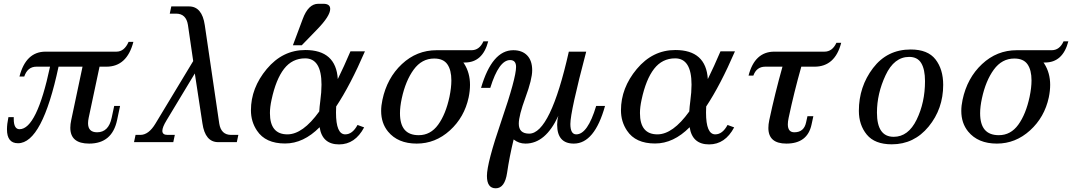

<svg xmlns="http://www.w3.org/2000/svg" viewBox="-20 -767 5785 1036"><path d="M460.9 7.8Q359.4 7.8 359.4 -77.6Q359.4 -96.7 364.3 -119.1L425.3 -407.2H295.9Q208 5.9 77.1 5.9Q17.6 5.9 17.6 -69.3Q17.6 -96.7 25.4 -134.8H54.2V-125Q54.2 -69.8 85.4 -69.8Q178.2 -69.8 250 -407.2H176.3Q128.9 -407.2 110.8 -354H85Q119.6 -488.3 225.6 -488.3H608.4Q650.9 -488.3 673.8 -541H699.7Q665 -407.2 554.2 -407.2H517.1L458.5 -131.3Q455.1 -114.7 455.1 -102.1Q455.1 -53.2 503.9 -53.2Q565.9 -53.2 582.5 -131.3L596.2 -195.3H627.9L611.8 -119.1Q585 7.8 460.9 7.8Z M1257.8 0H1157.7Q1086.9 0 1072.3 -101.1L1031.2 -370.6L878.4 -117.2Q856 -80.6 856 -61Q856 -39.1 883.8 -39.1H923.3L915 0H703.1L711.4 -39.1H737.3Q782.2 -39.1 818.8 -100.1L1022.5 -437.5L994.1 -632.3Q984.4 -693.4 930.2 -693.4H896L904.3 -732.4H999.5Q1070.3 -732.4 1085 -631.3L1163.1 -100.1Q1172.9 -39.1 1227.1 -39.1H1266.1Z M1809.6 12.2Q1718.8 12.2 1704.6 -80.6Q1617.7 7.3 1518.1 7.3Q1412.6 7.3 1366.7 -62Q1334 -110.4 1334 -171.9Q1334 -292.5 1419.4 -394.8Q1504.9 -497.1 1627.4 -497.1Q1793 -497.1 1802.7 -340.3Q1835.9 -407.7 1871.1 -490.2H1949.2Q1870.6 -308.1 1793.9 -192.4Q1793 -174.8 1793 -159.7Q1793 -42 1842.8 -42Q1881.8 -42 1909.2 -92.8L1944.8 -79.6Q1896 12.2 1809.6 12.2ZM1530.8 -42Q1613.8 -42 1702.6 -165.5Q1704.1 -190.9 1708 -220.2Q1714.8 -270.5 1714.8 -310.1Q1714.8 -452.1 1626.5 -452.1Q1556.6 -452.1 1512.7 -395.5Q1468.8 -338.9 1445.3 -229Q1436.5 -189 1436.5 -156.7Q1436.5 -42 1530.8 -42ZM1608.4 -522.9H1560.5L1613.3 -664.1Q1643.6 -746.6 1697.3 -746.6H1724.6Q1761.7 -746.6 1761.7 -718.8Q1761.7 -680.7 1690.9 -607.9Z M2239.3 -37.6Q2303.2 -37.6 2344.2 -94.2Q2385.3 -150.9 2405.3 -244.6Q2415.5 -293.9 2415.5 -333Q2415.5 -389.2 2393.8 -420.2Q2372.1 -451.2 2322.8 -451.2Q2255.9 -451.2 2212.2 -391.4Q2168.5 -331.5 2147.9 -236.3Q2138.2 -191.4 2138.2 -156.2Q2138.2 -96.2 2163.3 -66.9Q2188.5 -37.6 2239.3 -37.6ZM2228.5 7.8Q2127 7.8 2073.7 -57.1Q2036.6 -102.5 2036.6 -168.5Q2036.6 -196.8 2043.5 -228.5Q2068.4 -346.2 2148.4 -421.1Q2228.5 -496.1 2335.9 -496.1H2524.4Q2566.9 -496.1 2588.4 -543.9H2614.3Q2584.5 -429.7 2488.3 -429.7H2480L2484.9 -422.9Q2516.1 -373.5 2516.1 -309.1Q2516.1 -277.3 2508.8 -241.7Q2485.8 -134.3 2407.5 -63.2Q2329.1 7.8 2228.5 7.8Z M2764.6 -405.8Q2764.6 -442.9 2732.4 -442.9Q2671.9 -442.9 2625.5 -293H2575.7Q2635.3 -496.1 2749.5 -496.1Q2797.4 -496.1 2824.5 -468Q2851.6 -439.9 2851.6 -387.7Q2851.6 -339.4 2815.4 -241.2Q2779.3 -143.1 2779.3 -99.6Q2779.3 -45.9 2835.4 -45.9Q2949.7 -45.9 3049.3 -488.3H3143.1Q3057.6 -165 3057.6 -98.1Q3057.6 -42 3089.4 -42Q3150.9 -42 3196.8 -195.3H3244.6Q3188 7.8 3076.2 7.8Q2986.3 7.8 2986.3 -94.2Q2986.3 -118.7 2992.7 -142.1Q2923.8 7.8 2815.4 7.8Q2779.3 7.8 2751.5 -14.6Q2728.5 80.6 2716.3 164.8Q2704.1 249 2654.8 249Q2607.4 249 2607.4 182.1Q2607.4 112.3 2686 -116.9Q2764.6 -346.2 2764.6 -405.8Z M3806.2 12.2Q3715.3 12.2 3701.2 -80.6Q3614.3 7.3 3514.6 7.3Q3409.2 7.3 3363.3 -62Q3330.6 -110.4 3330.6 -171.9Q3330.6 -292.5 3416 -394.8Q3501.5 -497.1 3624 -497.1Q3789.6 -497.1 3799.3 -340.3Q3832.5 -407.7 3867.7 -490.2H3945.8Q3867.2 -308.1 3790.5 -192.4Q3789.6 -174.8 3789.6 -159.7Q3789.6 -42 3839.4 -42Q3878.4 -42 3905.8 -92.8L3941.4 -79.6Q3892.6 12.2 3806.2 12.2ZM3527.3 -42Q3610.4 -42 3699.2 -165.5Q3700.7 -190.9 3704.6 -220.2Q3711.4 -270.5 3711.4 -310.1Q3711.4 -452.1 3623 -452.1Q3553.2 -452.1 3509.3 -395.5Q3465.3 -338.9 3441.9 -229Q3433.1 -189 3433.1 -156.7Q3433.1 -42 3527.3 -42Z M4223.1 7.8Q4126 7.8 4126 -76.7Q4126 -95.7 4130.9 -119.1Q4161.6 -263.2 4202.1 -407.2H4109.4Q4062 -407.2 4044.9 -358.9H4019Q4052.2 -488.3 4158.2 -488.3H4428.7Q4471.2 -488.3 4493.2 -536.1H4519Q4485.8 -407.2 4375 -407.2H4303.7Q4264.6 -269.5 4235.4 -131.3Q4231 -110.8 4231 -96.2Q4231 -53.2 4266.1 -53.2Q4318.4 -53.2 4329.6 -106.9L4336.9 -140.1H4368.7L4358.9 -94.7Q4336.9 7.8 4223.1 7.8Z M4792 11.7Q4700.2 11.7 4657.2 -40.5Q4614.3 -92.8 4614.3 -168.9Q4614.3 -299.3 4690.7 -399.7Q4767.1 -500 4894 -500Q4986.3 -500 5027.8 -446.5Q5069.3 -393.1 5069.3 -309.1Q5069.3 -179.7 4990.7 -84Q4912.1 11.7 4792 11.7ZM4802.2 -28.8Q4880.9 -28.8 4926 -121.3Q4971.2 -213.9 4971.2 -329.1Q4971.2 -392.6 4950.9 -426.3Q4930.7 -460 4885.7 -460Q4804.7 -460 4758.3 -360.8Q4711.9 -261.7 4711.9 -159.2Q4711.9 -28.8 4802.2 -28.8Z M5369.6 -37.6Q5433.6 -37.6 5474.6 -94.2Q5515.6 -150.9 5535.6 -244.6Q5545.9 -293.9 5545.9 -333Q5545.9 -389.2 5524.2 -420.2Q5502.4 -451.2 5453.1 -451.2Q5386.2 -451.2 5342.5 -391.4Q5298.8 -331.5 5278.3 -236.3Q5268.6 -191.4 5268.6 -156.2Q5268.6 -96.2 5293.7 -66.9Q5318.8 -37.6 5369.6 -37.6ZM5358.9 7.8Q5257.3 7.8 5204.1 -57.1Q5167 -102.5 5167 -168.5Q5167 -196.8 5173.8 -228.5Q5198.7 -346.2 5278.8 -421.1Q5358.9 -496.1 5466.3 -496.1H5654.8Q5697.3 -496.1 5718.8 -543.9H5744.6Q5714.8 -429.7 5618.7 -429.7H5610.4L5615.2 -422.9Q5646.5 -373.5 5646.5 -309.1Q5646.5 -277.3 5639.2 -241.7Q5616.2 -134.3 5537.8 -63.2Q5459.5 7.8 5358.9 7.8Z"/></svg>

Font: Munson
Style: Italic
Weight: 400
Italic angle: -12°
Designer: Paul James MIller
Foundry: High-Logic / Made with FontCreator
Version: Version 2.10;May 5, 2019;FontCreator 11.5.0.2430 64-bit